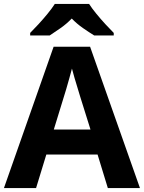

<svg xmlns="http://www.w3.org/2000/svg" viewBox="-20 -954 730 974"><path d="M527 0 475 -170H215L163 0H0L252 -717H437L690 0ZM387 -463Q382 -480 374 -506Q366 -532 358 -559Q350 -586 345 -606Q340 -586 331.5 -556.5Q323 -527 315.5 -500.5Q308 -474 304 -463L253 -297H439ZM432 -934Q446 -912 468.5 -884.5Q491 -857 515 -831Q539 -805 557 -787V-774H458Q432 -790 401 -811.5Q370 -833 344 -860Q318 -833 288 -812Q258 -791 232 -774H133V-787Q152 -806 175.5 -831.5Q199 -857 221.5 -884.5Q244 -912 258 -934Z"/></svg>

Font: Noto Sans Kayah Li
Style: Bold
Weight: 700
Designer: Monotype Design Team, Sérgio Martins
Foundry: Monotype Imaging Inc.
Version: Version 2.002; ttfautohint (v1.8.4.7-5d5b)